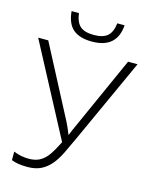

<svg xmlns="http://www.w3.org/2000/svg" viewBox="-133 -993 855 1088"><g transform="rotate(15 294.0 -449.0)"><path d="M304.2 -771Q231.4 -771 193.4 -803.5Q155.3 -835.9 148.9 -908.2H191.9Q199.2 -854.5 225.1 -832.3Q251 -810.1 305.2 -810.1Q358.9 -810.1 385 -833Q411.1 -856 417 -908.2H460Q449.7 -771 304.2 -771ZM134.8 9.8Q76.7 9.8 41 -4.9V-55.2Q83 -37.1 129.9 -37.1Q165 -37.1 190.2 -49.1Q215.3 -61 236.8 -87.6Q258.3 -114.3 289.1 -176.8L4.9 -713.9H64L282.2 -296.9Q299.3 -263.2 313 -227.1H314.9L327.1 -256.8L532.2 -713.9H587.9L358.9 -211.9Q336.9 -163.6 316.9 -122.8Q296.9 -82 272.5 -52.7Q248 -23.4 215.3 -6.8Q182.6 9.8 134.8 9.8Z"/></g></svg>

Font: Zoram GWebM Light
Style: Regular
Weight: 300
Foundry: Ascender Corporation
Version: Version 1.000